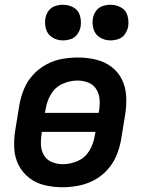

<svg xmlns="http://www.w3.org/2000/svg" viewBox="-20 -780 616 808"><path d="M243 8Q276 8 310 1.5Q344 -5 375.5 -21.5Q407 -38 431.5 -65Q456 -92 469.5 -124Q483 -156 489 -189L507 -299Q513 -337 511 -375Q509 -413 493 -445.5Q477 -478 448 -499.5Q419 -521 382.5 -529.5Q346 -538 308 -538Q275 -538 241 -532Q207 -526 175.5 -509Q144 -492 119.5 -465.5Q95 -439 81.5 -406.5Q68 -374 62 -341L44 -231Q38 -193 40 -155Q42 -117 58.5 -85Q75 -53 103.5 -31Q132 -9 168.5 -0.5Q205 8 243 8ZM395 -305H169L173 -325Q178 -356 195.5 -385Q213 -414 244 -427.5Q275 -441 306 -441Q330 -441 351.5 -432.5Q373 -424 385 -405Q397 -386 399 -362.5Q401 -339 397 -315ZM245 -89Q221 -89 199.5 -97.5Q178 -106 166 -125Q154 -144 152.5 -167.5Q151 -191 155 -215L156 -225H382L378 -205Q373 -174 355.5 -145Q338 -116 307 -102.5Q276 -89 245 -89ZM445 -610Q461 -610 478 -615.5Q495 -621 505.5 -636Q516 -651 519 -667Q523 -691 516.5 -714Q510 -737 489.5 -748.5Q469 -760 445 -760Q429 -760 412 -754.5Q395 -749 384.5 -734.5Q374 -720 371 -703Q367 -679 374 -656.5Q381 -634 401 -622Q421 -610 445 -610ZM245 -610Q261 -610 278 -615.5Q295 -621 305.5 -636Q316 -651 319 -667Q323 -691 316.5 -714Q310 -737 289.5 -748.5Q269 -760 245 -760Q229 -760 212 -754.5Q195 -749 184.5 -734.5Q174 -720 171 -703Q167 -679 174 -656.5Q181 -634 201 -622Q221 -610 245 -610Z"/></svg>

Font: Iosevka Sparkle SmBdObl
Style: Regular
Weight: 600
Italic angle: -9°
Designer: Belleve Invis
Foundry: Belleve Invis
Version: Version 4.5.0; ttfautohint (v1.8.3)